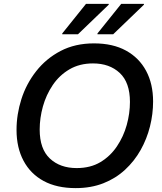

<svg xmlns="http://www.w3.org/2000/svg" viewBox="-20 -955 832 987"><path d="M65 -287Q65 -367 90 -445.5Q115 -524 166 -589Q217 -654 291.5 -693Q366 -732 463 -732Q560 -732 627.5 -695Q695 -658 731 -591Q767 -524 767 -433Q767 -369 751 -305Q735 -241 703 -184Q671 -127 623 -82.5Q575 -38 511.5 -13Q448 12 369 12Q272 12 204.5 -24.5Q137 -61 101 -128.5Q65 -196 65 -287ZM184 -289Q184 -189 236.5 -140Q289 -91 374 -91Q445 -91 496 -121.5Q547 -152 581 -202.5Q615 -253 631.5 -312.5Q648 -372 648 -431Q648 -531 595.5 -580Q543 -629 458 -629Q389 -629 337 -598.5Q285 -568 251 -517.5Q217 -467 200.5 -407.5Q184 -348 184 -289ZM481 -779V-783L603 -935H720V-931L562 -779ZM300 -779V-783L422 -935H539V-931L381 -779Z"/></svg>

Font: Kufam Medium
Style: Italic
Weight: 500
Italic angle: -11°
Designer: Artur Schmal
Foundry: Original Type
Version: Version 1.301; ttfautohint (v1.8.3)